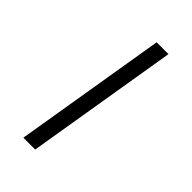

<svg xmlns="http://www.w3.org/2000/svg" viewBox="-285 -913 1147 1147"><g transform="rotate(45 288.0 -340.0)"><path d="M158 143H258L418 -823H318Z"/></g></svg>

Font: Iosevka Sparkle Medium Oblique
Style: Regular
Weight: 500
Italic angle: -9°
Designer: Belleve Invis
Foundry: Belleve Invis
Version: Version 4.5.0; ttfautohint (v1.8.3)